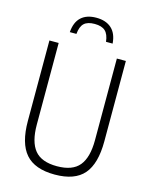

<svg xmlns="http://www.w3.org/2000/svg" viewBox="-137 -1027 882 1122"><g transform="rotate(15 304.0 -466.0)"><path d="M305 9Q184 9 128.5 -54.8Q73 -118.5 73 -253.5V-740H129V-246Q129 -142 170 -91.8Q211 -41.5 305 -41.5Q399 -41.5 440 -91.8Q481 -142 481 -246V-740H535.5V-253.5Q535.5 -118.5 480.8 -54.8Q426 9 305 9ZM175.5 -818Q180 -879 213 -909.2Q246 -939.5 304 -939.5Q362.5 -939.5 396.2 -909Q430 -878.5 434.5 -818H394.5Q389.5 -863 368.2 -882.5Q347 -902 304 -902Q261 -902 240.2 -882.5Q219.5 -863 215.5 -818Z"/></g></svg>

Font: Encode Sans Condensed Light
Style: Regular
Weight: 300
Width: 3
Designer: Multiple Designers
Foundry: Impallari Type
Version: Version 3.000; ttfautohint (v1.8.3) -l 8 -r 50 -G 200 -x 14 